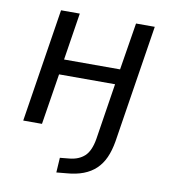

<svg xmlns="http://www.w3.org/2000/svg" viewBox="-78 -557 723 817"><g transform="rotate(10 283.5 -148.5)"><path d="M220 193 224 129 265 125Q305 121 329.5 98.5Q354 76 363 23L401 -220H159L124 0H43L120 -490H201L169 -286H411L444 -490H525L445 19Q438 60 424.5 90Q411 120 389 141Q367 162 335.5 174Q304 186 263 189Z"/></g></svg>

Font: Nunito Sans 10pt SemiCondensed
Style: Italic
Weight: 400
Width: 4
Italic angle: -9°
Designer: Vernon Adams
Foundry: Vernon Adams
Version: Version 3.101;gftools[0.9.27]